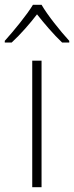

<svg xmlns="http://www.w3.org/2000/svg" viewBox="-46 -784 310 804"><path d="M128 -764H92C67 -722 11 -654 -26 -613V-606H3C40 -640 80 -686 109 -724C139 -686 178 -640 214 -606H244V-613C207 -653 152 -722 128 -764ZM128 0V-530H89V0Z"/></svg>

Font: Noto Sans Cherokee ExtraLight
Style: Regular
Weight: 200
Designer: Monotype Design Team
Foundry: Monotype Imaging Inc.
Version: Version 2.001